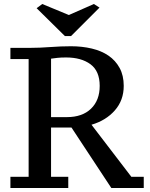

<svg xmlns="http://www.w3.org/2000/svg" viewBox="-20 -939 748 959"><path d="M235 -56H321V0H32V-56H123V-644H32V-700H133Q178 -700 231 -704Q284 -708 335 -708Q390 -708 438.5 -696.5Q487 -685 522 -661Q557 -637 577.5 -599.5Q598 -562 598 -510Q598 -438 553.5 -387.5Q509 -337 437 -316L636 -56H698V0H536L337 -302H235ZM314 -354Q391 -354 434.5 -396Q478 -438 478 -510Q478 -584 432 -618Q386 -652 310 -652Q284 -652 266.5 -650Q249 -648 235 -646V-354ZM449 -919 477 -901 335 -759H304L163 -898L191 -919L324 -864Z"/></svg>

Font: PT Serif Caption
Style: Regular
Weight: 400
Designer: A.Korolkova, O.Umpeleva, V.Yefimov
Foundry: ParaType Ltd
Version: Version 1.000W OFL